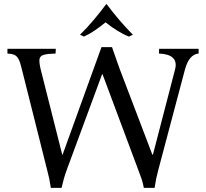

<svg xmlns="http://www.w3.org/2000/svg" viewBox="-20 -901 995 929"><path d="M226 8Q222 -18 218.5 -35.5Q215 -53 208 -79L86 -565Q78 -600 69.5 -615.5Q61 -631 48.5 -636Q36 -641 16 -642V-665H250L249 -642Q209 -641 191 -635.5Q173 -630 171 -614Q169 -598 177 -565L281 -153H283L471 -673H522Q532 -645 541 -618.5Q550 -592 560 -565L717 -153H720L827 -565Q846 -638 749 -642L750 -665H941V-642Q895 -638 875 -565L746 -79Q739 -53 735.5 -35.5Q732 -18 728 8H676Q671 -18 665 -35.5Q659 -53 649 -79L476 -542H474L303 -79Q293 -51 288.5 -34.5Q284 -18 278 8ZM604 -724Q576 -735 547 -753Q518 -771 491 -793Q464 -771 437.5 -753Q411 -735 386 -724L367 -733Q401 -766 432.5 -803.5Q464 -841 494 -881H496Q526 -841 558 -803.5Q590 -766 623 -733Z"/></svg>

Font: Bona Nova
Style: Regular
Weight: 400
Designer: Mateusz Machalski
Foundry: Capitalics
Version: Version 4.001; ttfautohint (v1.8.3)